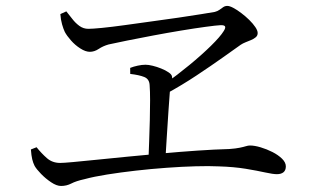

<svg xmlns="http://www.w3.org/2000/svg" viewBox="-20 -672 1040 640"><path d="M528.9 -392Q570.7 -421.8 611.4 -455.3Q652.1 -488.7 683.2 -519.3Q714.3 -549.8 725.9 -568.7Q732.8 -579.7 730 -584.1Q727.2 -588.5 715.2 -588.1Q701 -587.4 665.6 -582.6Q630.1 -577.8 584.1 -570.2Q538.1 -562.6 490.9 -553.7Q443.7 -544.8 403.9 -536.8Q364.2 -528.8 342 -523.8Q323.3 -518.5 309 -508.9Q294.6 -499.3 279.5 -499.3Q265.1 -499.3 247.7 -510.5Q230.3 -521.6 216.6 -537.2Q202.8 -552.8 196 -565.6Q191.3 -575.5 186.9 -590.8Q182.5 -606.1 181.2 -625.1L201.1 -634.1Q210.6 -622.5 221 -608.9Q231.4 -595.3 244.7 -585.6Q258.1 -575.9 274.6 -575.9Q287.7 -575.9 320 -579Q352.3 -582.2 395.6 -588.2Q439 -594.2 485.8 -600.7Q532.5 -607.1 575.7 -613.3Q618.8 -619.5 650.6 -624.8Q682.5 -630.1 696 -632.3Q705.3 -634.7 711.7 -639.4Q718 -644 724.1 -648.2Q730.1 -652.3 737.8 -652.3Q745.2 -652.3 757.7 -645.8Q770.2 -639.2 784.3 -628.4Q798.5 -617.7 811 -605.4Q823.5 -593 831.2 -581.6Q838.9 -570.2 838.9 -561.9Q838.9 -553.2 832.6 -547.9Q826.3 -542.5 817.3 -538.7Q808.2 -534.9 798.6 -531.1Q789.1 -527.3 782.3 -522.7Q761.2 -507.7 723 -480.6Q684.7 -453.4 635.8 -420.9Q587 -388.4 532.4 -358.6ZM183.6 -52.1Q168.7 -52.1 150.3 -64.5Q131.9 -76.8 116.8 -92.4Q101.8 -107.9 95.5 -118.8Q90.3 -129 87.4 -141.2Q84.5 -153.4 83 -173.8L101.9 -181.2Q118 -161 136.2 -145Q154.4 -128.9 180.6 -128.9Q191.7 -128.9 223.5 -131.8Q255.3 -134.7 302.1 -139.5Q348.8 -144.3 404.4 -149.7Q460 -155.1 519.5 -160.5Q578.9 -165.9 636.8 -169.9Q694.7 -173.9 744.7 -175.3Q766.4 -176.9 779.1 -179.6Q791.9 -182.2 799.5 -184.6Q807.2 -187 813 -187Q828.7 -187 848.9 -180.9Q869.1 -174.9 888.2 -165.2Q907.3 -155.5 920.1 -143Q932.8 -130.5 932.8 -117.4Q932.8 -104.3 924.9 -97.8Q917 -91.4 902.9 -91.4Q890.2 -91.4 864.1 -97.1Q838.1 -102.9 799.1 -109.4Q760.1 -115.8 709.5 -117.4Q677.3 -119 631.9 -117.7Q586.5 -116.5 535 -112.7Q483.5 -109 432.6 -103.2Q381.7 -97.4 337.1 -90.3Q292.6 -83.2 261.7 -74.8Q233.5 -68.6 217.7 -60.3Q201.8 -52.1 183.6 -52.1ZM474.8 -137Q475.8 -166 477.2 -201.2Q478.5 -236.3 479.4 -271.8Q480.3 -307.3 480.3 -337.7Q480.3 -368 478.8 -387.6Q478 -408.4 461 -415.3Q444.1 -422.1 414.1 -425.6L413.9 -445.7Q425.5 -450.3 439.3 -453.2Q453.1 -456.2 465.2 -456.2Q474.9 -456.2 488.9 -452.8Q503 -449.4 517.3 -443.6Q531.7 -437.9 542.1 -430.7Q552.6 -423.6 553.4 -416.7Q555 -409 553.6 -402.2Q552.2 -395.3 549.9 -387Q547.5 -378.6 546.1 -365.1Q544.7 -343.4 541.7 -304.4Q538.8 -265.4 536.3 -221.1Q533.8 -176.8 531.1 -137.7Z"/></svg>

Font: Noto Serif SC ExtraLight
Style: Regular
Weight: 200
Designer: Ryoko NISHIZUKA 西塚涼子 (kana & ideographs); Frank Grießhammer (Latin, Greek & Cyrillic); Wenlong ZHANG 张文龙 (bopomofo); San
Foundry: Adobe
Version: Version 2.002-H1;hotconv 1.1.0;makeotfexe 2.6.0